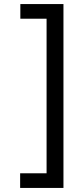

<svg xmlns="http://www.w3.org/2000/svg" viewBox="-20 -799 407 944"><path d="M292 125V-779H80V-707H209V53H79V125Z"/></svg>

Font: Vanilla Cream Book
Style: Regular
Weight: 400
Designer: Jeremy Tribby, Jinavaṁso
Foundry: Tribby Type
Version: Version 1.422;Glyphs 3.1.2 (3151)